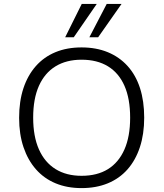

<svg xmlns="http://www.w3.org/2000/svg" viewBox="-20 -956 838 984"><path d="M398 8Q324 8 265 -16.5Q206 -41 164.5 -88Q123 -135 100.5 -201.5Q78 -268 78 -352Q78 -437 100 -503.5Q122 -570 163.5 -617Q205 -664 264 -688.5Q323 -713 398 -713Q473 -713 532.5 -688.5Q592 -664 634 -617.5Q676 -571 697.5 -504.5Q719 -438 719 -353Q719 -269 697 -202Q675 -135 633.5 -88Q592 -41 532.5 -16.5Q473 8 398 8ZM398 -55Q478 -55 533 -89Q588 -123 617.5 -189.5Q647 -256 647 -353Q647 -450 618 -516Q589 -582 533.5 -616Q478 -650 398 -650Q320 -650 264.5 -616Q209 -582 179.5 -516Q150 -450 150 -353Q150 -257 179.5 -190.5Q209 -124 264.5 -89.5Q320 -55 398 -55ZM314 -765 399 -936H476L358 -765ZM438 -765 527 -936H603L483 -765Z"/></svg>

Font: Nunito Sans 8pt Light
Style: Regular
Weight: 300
Version: Version 3.101;gftools[0.9.27]